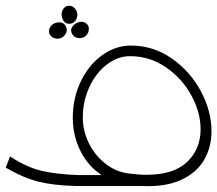

<svg xmlns="http://www.w3.org/2000/svg" viewBox="-20 -649 758 670"><path d="M718 -191Q718 -135 692 -90.5Q666 -46 611.5 -21Q557 4 475 0H243Q167 -2 114.5 -15Q62 -28 0 -64L15 -103Q72 -66 122.5 -53.5Q173 -41 255 -38H335Q287 -69 260.5 -122.5Q234 -176 234 -238Q234 -306 261.5 -364Q289 -422 336 -456Q383 -490 437 -490Q515 -490 579.5 -445Q644 -400 681 -330.5Q718 -261 718 -191ZM491 -39Q586 -39 633 -84Q680 -129 680 -198Q680 -257 647.5 -316.5Q615 -376 558.5 -414.5Q502 -453 434 -453Q391 -453 353 -424Q315 -395 292 -345.5Q269 -296 269 -239Q269 -192 290 -149.5Q311 -107 347 -78.5Q383 -50 427 -44Q465 -39 491 -39ZM250 -597Q250 -610 241.5 -619.5Q233 -629 221 -629Q210 -629 202.5 -620Q195 -611 195 -599Q195 -586 202 -576Q209 -566 221 -566Q234 -566 242 -575.5Q250 -585 250 -597ZM258 -516Q272 -516 281 -525.5Q290 -535 290 -548Q290 -553 289 -556Q286 -564 279 -568.5Q272 -573 264 -573Q257 -573 251 -570Q242 -567 235 -559Q228 -551 228 -542L230 -534Q238 -516 258 -516ZM181 -514Q194 -514 203.5 -523.5Q213 -533 213 -545Q213 -548 211 -554Q205 -571 186 -571Q169 -571 158.5 -559Q148 -547 152 -532Q156 -523 164 -518.5Q172 -514 181 -514Z"/></svg>

Font: Vibes
Style: Regular
Weight: 400
Designer: AbdElmomen Kadhim
Version: Version 1.100